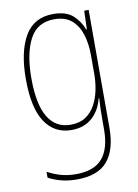

<svg xmlns="http://www.w3.org/2000/svg" viewBox="-87 -595 644 894"><g transform="rotate(-10 235.0 -148.0)"><path d="M228 -537Q289 -537 321 -507.5Q353 -478 367 -439H370L373 -527H394V32Q394 133 349 187Q304 241 204 241Q164 241 131 232.5Q98 224 70 209V181Q99 197 131.5 206.5Q164 216 204 216Q289 216 328.5 170.5Q368 125 368 32V-14Q368 -39 368.5 -61Q369 -83 371 -113H368Q355 -58 317 -24Q279 10 219 10Q139 10 94.5 -56.5Q50 -123 50 -260Q50 -389 93 -463Q136 -537 228 -537ZM228 -512Q147 -512 111.5 -443.5Q76 -375 76 -260Q76 -136 112.5 -75.5Q149 -15 219 -15Q262 -15 290.5 -34Q319 -53 336 -84.5Q353 -116 360.5 -153.5Q368 -191 368 -229V-319Q368 -371 354.5 -415Q341 -459 310.5 -485.5Q280 -512 228 -512Z"/></g></svg>

Font: Noto Sans Gurmukhi UI Condensed Thin
Style: Regular
Weight: 100
Width: 3
Designer: Jelle Bosma - Monotype Design Team
Foundry: Monotype Imaging Inc.
Version: Version 2.004; ttfautohint (v1.8.4.7-5d5b)